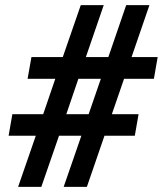

<svg xmlns="http://www.w3.org/2000/svg" viewBox="-20 -731 637 751"><path d="M298.3 -200.2H210.9L141.6 0H50.8L120.1 -200.2H13.7L28.3 -284.2H148.9L196.3 -422.9H87.9L103 -507.8H225.6L295.9 -710.9H385.7L315.9 -507.8H403.8L473.6 -710.9H564.5L494.6 -507.8H596.7L582 -422.9H465.3L417.5 -284.2H522L507.3 -200.2H388.7L319.8 0H229ZM239.3 -284.2H326.7L374.5 -422.9H286.6Z"/></svg>

Font: TypoPRO Roboto
Style: Bold Italic
Weight: 700
Italic angle: -12°
Designer: Google
Version: Version 2.136; 2016